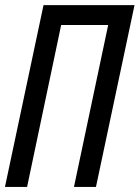

<svg xmlns="http://www.w3.org/2000/svg" viewBox="-20 -734 549 754"><path d="M-0.5 0 150.9 -713.9H508.3L356.9 0H270.5L404.8 -635.7H220.2L86.4 0Z"/></svg>

Font: Open Sans Condensed Medium
Style: Italic
Weight: 500
Width: 3
Italic angle: -12°
Designer: Monotype Design Team
Foundry: Monotype Imaging Inc.
Version: Version 3.000